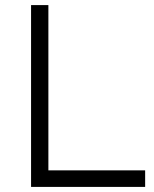

<svg xmlns="http://www.w3.org/2000/svg" viewBox="-20 -734 604 754"><path d="M102 0V-714H170V-65H550V0Z"/></svg>

Font: Josefin Sans
Style: Regular
Weight: 400
Designer: Santiago Orozco
Foundry: Typemade
Version: Version 1.0